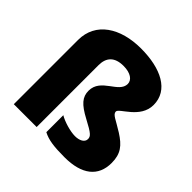

<svg xmlns="http://www.w3.org/2000/svg" viewBox="-192 -945 1135 1135"><g transform="rotate(45 375.0 -377.5)"><path d="M654 -581C654 -704 533 -765 365 -765C193 -765 66 -684 66 -537V0H257V-517C257 -582 291 -619 365 -619C424 -619 458 -594 458 -561C458 -485 322 -473 322 -369C322 -317 350 -284 431 -241C513 -198 522 -186 522 -164C522 -137 492 -122 455 -122C415 -122 352 -141 319 -161V-19C361 3 410 10 500 10C644 10 721 -51 721 -163C721 -240 690 -278 624 -320C558 -362 523 -371 523 -396C523 -424 654 -469 654 -581Z"/></g></svg>

Font: Noto Sans Sinhala Black
Style: Regular
Weight: 900
Designer: Jelle Bosma - Monotype Design Team
Foundry: Monotype Imaging Inc.
Version: Version 2.006